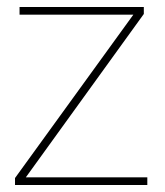

<svg xmlns="http://www.w3.org/2000/svg" viewBox="-20 -530 474 550"><path d="M392 -510V-490L54 -22H402V0H23V-20L362 -488H36V-510Z"/></svg>

Font: Nacelle Thin
Style: Regular
Weight: 100
Designer: Sora Sagano
Foundry: Sora Sagano
Version: Version 1.000;FEAKit 1.0